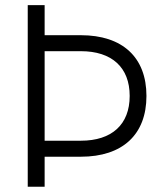

<svg xmlns="http://www.w3.org/2000/svg" viewBox="-20 -713 626 733"><path d="M85.9 0H150.4V-114.7H288.6C447.8 -114.7 539.1 -199.2 539.1 -346.7C539.1 -494.1 447.8 -578.6 288.6 -578.6H150.4V-693.4H85.9ZM150.4 -175.8V-517.6H288.6C407.2 -517.6 475.1 -455.6 475.1 -346.7C475.1 -237.8 407.2 -175.8 288.6 -175.8Z"/></svg>

Font: Cascadia Code PL Light
Style: Regular
Weight: 300
Monospace: yes
Designer: Aaron Bell
Foundry: Saja Typeworks
Version: Version 2404.023